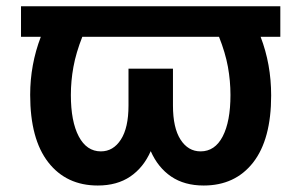

<svg xmlns="http://www.w3.org/2000/svg" viewBox="-20 -565 934 595"><path d="M611.2 9.9Q551.5 9.9 510.5 -17.9Q469.5 -45.8 447.1 -96.6Q424.7 -45.8 383.7 -17.9Q342.7 9.9 283 9.9Q185.7 9.9 129.6 -62Q73.5 -133.9 73.5 -271Q73.5 -364.7 106.5 -451H45.1V-545.5H848.7V-451H787.6Q820.3 -366.1 820.3 -269.2Q820.3 -133.2 764.6 -61.6Q708.8 9.9 611.2 9.9ZM601.6 -95.9Q646 -95.9 670.1 -142.2Q694.2 -188.6 694.2 -270.6Q694.2 -314.3 686.3 -358Q678.3 -401.6 658.7 -451H235.1Q215.6 -401.6 207.6 -358Q199.6 -314.3 199.6 -270.6Q199.6 -188.6 224.1 -142.2Q248.6 -95.9 292.6 -95.9Q331 -95.9 354.6 -132.5Q378.2 -169 378.2 -237.9V-352.3H516V-237.9Q516 -169 539.4 -132.5Q562.9 -95.9 601.6 -95.9Z"/></svg>

Font: Linik Sans SemiBold
Style: Regular
Weight: 600
Designer: Rasmus Andersson (font), Cristiano Sobral (main changes)
Foundry: rsms
Version: Version 3.018;June 1, 2022;FontCreator 14.0.0.2814 64-bit; t